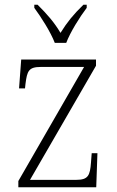

<svg xmlns="http://www.w3.org/2000/svg" viewBox="-20 -786 493 806"><path d="M210 -606H258C275 -651 315 -715 344 -753V-766H330C287 -724 262 -693 234 -648C207 -693 180 -724 138 -766H124V-753C152 -715 193 -651 210 -606ZM57 0H384L389 -143H365L362 -104C358 -49 350 -31 300 -31H106L383 -510V-536H69L60 -415H85L87 -434C94 -488 100 -505 152 -505H333L57 -26Z"/></svg>

Font: Noto Serif Hebrew SemiCondensed ExtraLight
Style: Regular
Weight: 200
Width: 4
Designer: Monotype Design Team
Foundry: Monotype Imaging Inc.
Version: Version 2.004